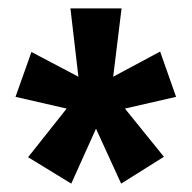

<svg xmlns="http://www.w3.org/2000/svg" viewBox="-20 -813 457 458"><path d="M400 -582 362 -690 250 -630 270 -793H148L167 -630L55 -689L17 -582L139 -554L47 -438L150 -375L209 -506L269 -375L371 -439L278 -554Z"/></svg>

Font: Glow Sans TC Compressed
Style: Bold
Weight: 700
Width: 2
Designer: Ryoko NISHIZUKA (kana, bopomofo & ideographs); Paul D. Hunt (Latin, Greek & Cyrillic); Sandoll Communications, Soo-young
Version: Version 0.93